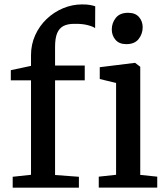

<svg xmlns="http://www.w3.org/2000/svg" viewBox="-20 -850 756 870"><path d="M37.5 0.5V-49L120.5 -58V-486H29V-532L120.5 -551.5V-600Q120.5 -648.5 139.5 -690.5Q158.5 -732.5 191.2 -763.8Q224 -795 265.5 -812.5Q307 -830 352 -830Q376 -830 389.5 -827.2Q403 -824.5 411.5 -821.5L411 -722.5Q401.5 -730 377 -736.2Q352.5 -742.5 319.5 -742Q288 -742.5 268.2 -732.5Q248.5 -722.5 239 -699.8Q229.5 -677 229.5 -637.5V-553H364V-486H229.5V-57L337.5 -49V0.5ZM427.5 0V-49.5L506 -58V-474L432 -492V-545.5L589.5 -565H592.5L615.5 -547.5V-57.5L692.5 -49.5V0ZM552 -650Q520 -650 503.2 -669.8Q486.5 -689.5 486.5 -716.5Q486.5 -746 504.8 -769Q523 -792 560 -792H561Q593 -792 609.8 -772.8Q626.5 -753.5 626.5 -726.5Q626.5 -696.5 608.2 -673.2Q590 -650 553 -650Z"/></svg>

Font: Merriweather 24pt Medium
Style: Regular
Weight: 500
Designer: Eben Sorkin
Foundry: Eben Sorkin
Version: Version 2.100